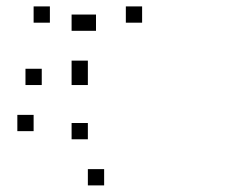

<svg xmlns="http://www.w3.org/2000/svg" viewBox="-20 -653 707 590"><path d="M250 -466.7V-416.7H200V-466.7ZM416.7 -633.3V-583.3H366.7V-633.3ZM275 -608.3V-558.3H225V-608.3ZM300 -133.3V-83.3H250V-133.3ZM250 -275V-225H200V-275ZM83.3 -300V-250H33.3V-300ZM250 -441.7V-391.7H200V-441.7ZM108.3 -441.7V-391.7H58.3V-441.7ZM250 -608.3V-558.3H200V-608.3ZM133.3 -633.3V-583.3H83.3V-633.3Z"/></svg>

Font: 0xA000-Boxes
Style: Boxes
Weight: 400
Version: Version 0.1